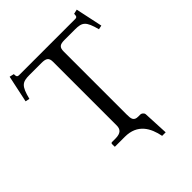

<svg xmlns="http://www.w3.org/2000/svg" viewBox="-244 -783 1038 1038"><g transform="rotate(-45 275.5 -263.5)"><path d="M322 -75V-557C322 -590 334 -599 370 -599H449C504 -599 521 -588 542 -508L565 -513L532 -668L506 -662C506 -646 505 -638 490 -638H62C46 -638 45 -646 45 -662L19 -668L-14 -513L10 -508C30 -588 47 -599 102 -599H193C229 -599 242 -590 242 -559V-72C242 -44 228 -27 187 -27H161C156 -27 153 -24 153 -19V0L155 2H230C327 2 362 70 376 141H403L396 -4C395 -16 382 -24 375 -24H358C325 -24 322 -44 322 -75Z"/></g></svg>

Font: Libertinus Serif Display
Style: Regular
Weight: 400
Designer: Philipp H. Poll
Foundry: Khaled Hosny
Version: Version 6.1